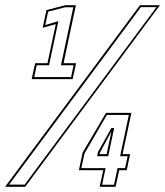

<svg xmlns="http://www.w3.org/2000/svg" viewBox="-78 -720 637 740"><path d="M44 -415 57.5 -476.5H105L137 -627L86.5 -613L101 -681L174 -700H214.5L167 -476.5H215.5L202 -415ZM54 -423H196L205.5 -468.5H157L204.5 -692H173L107.5 -675L96.5 -623.5L147 -638.5L111 -468.5H63.5ZM-58.5 0 461.5 -700H538.5L19 0ZM-43 -8.5H17L525 -692.5H465ZM306 0 320 -64H226L240.5 -132L330.5 -285H428.5L394.5 -126H423.5L410.5 -64H381.5L367.5 0ZM315.5 -8H361.5L375 -72H404L414 -118H385L418.5 -277H334L247.5 -128L235.5 -72H329ZM296.5 -118 299.5 -134 351 -226.5H362L339 -118ZM306 -126H333L351.5 -213.5L307.5 -132.5Z"/></svg>

Font: Tourney Condensed Thin
Style: Italic
Weight: 100
Width: 3
Italic angle: -12°
Designer: Tyler Finck
Foundry: Etcetera Type Co
Version: Version 1.010; ttfautohint (v1.8.3)